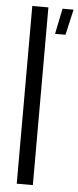

<svg xmlns="http://www.w3.org/2000/svg" viewBox="-56 -831 351 861"><g transform="rotate(5 119.5 -400.0)"><path d="M53.7 0V-800H126.2V0ZM166.2 -684.4 190 -799.6H239.4L213.4 -684.4Z"/></g></svg>

Font: Big Shoulders Stencil Display SC Thin
Style: Regular
Weight: 100
Designer: Patric King
Foundry: XO Type Co
Version: Version 2.001